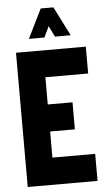

<svg xmlns="http://www.w3.org/2000/svg" viewBox="-60 -935 554 974"><g transform="rotate(-5 217.0 -448.0)"><path d="M112.3 -748 185.5 -896.5H250L325.2 -748H245.1L217.8 -803.7L191.4 -748ZM41 0V-683.6H396.5V-546.9H178.7V-408.2H304.7V-270.5H178.7V-137.7H396.5V0Z"/></g></svg>

Font: Post No Bills Colombo ExtraBold
Style: Regular
Weight: 800
Designer: Kosala Senevirathne, Siva Puranthara, Lasantha Premarathna, Tharique Azeez
Foundry: Mooniak
Version: Version 1.220 ; ttfautohint (v1.6)